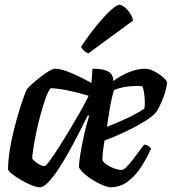

<svg xmlns="http://www.w3.org/2000/svg" viewBox="-20 -790 725 810"><path d="M149 0Q134 0 112 -9Q90 -18 68 -31Q46 -44 30.5 -56.5Q15 -69 14 -75Q14 -112 21 -156Q28 -200 39 -243.5Q50 -287 61.5 -324.5Q73 -362 82 -386Q91 -410 94 -414Q99 -421 114.5 -435Q130 -449 149 -464Q168 -479 185.5 -489.5Q203 -500 212 -500Q239 -500 282 -481.5Q325 -463 366 -440L370 -500Q418 -500 438 -487.5Q458 -475 458 -448Q484 -468 520.5 -484Q557 -500 594 -500Q610 -500 631 -489Q652 -478 668 -464Q684 -450 685 -441Q681 -408 666.5 -372Q652 -336 639 -317Q622 -297 585.5 -275Q549 -253 505 -232.5Q461 -212 421 -197Q416 -168 414 -148Q412 -128 412 -114Q417 -104 431.5 -94.5Q446 -85 463 -79Q480 -73 493 -73Q501 -73 513.5 -85.5Q526 -98 540.5 -116.5Q555 -135 567.5 -152.5Q580 -170 588 -180Q597 -180 606 -174Q615 -168 617 -163Q603 -130 579.5 -92Q556 -54 523 -27Q490 0 445 0Q436 0 418 -7Q400 -14 379 -26Q358 -38 340 -53Q322 -68 313 -84Q313 -102 319 -140Q325 -178 335 -222Q345 -266 356 -301L351 -304Q334 -270 313 -229Q292 -188 269.5 -147.5Q247 -107 224.5 -73.5Q202 -40 182.5 -20Q163 0 149 0ZM431 -255Q475 -272 518.5 -292.5Q562 -313 589 -332Q591 -343 591 -358Q591 -377 588 -396.5Q585 -416 581 -426Q566 -428 543 -427Q520 -426 498 -421.5Q476 -417 461 -410Q451 -378 444 -337Q437 -296 431 -255ZM167 -89Q172 -88 189.5 -111.5Q207 -135 230.5 -172Q254 -209 278.5 -250Q303 -291 323.5 -327.5Q344 -364 354 -386Q258 -415 194 -418Q183 -406 172.5 -376Q162 -346 151.5 -308Q141 -270 133 -231.5Q125 -193 120.5 -163Q116 -133 116 -121Q125 -109 141.5 -99Q158 -89 167 -89ZM353 -565Q343 -568 333.5 -577Q324 -586 322 -593Q357 -645 390 -685Q423 -725 448 -747.5Q473 -770 484 -770Q492 -770 505 -760Q518 -750 528.5 -734.5Q539 -719 541 -703Z"/></svg>

Font: Texturina 72pt 72pt Regular
Style: Bold Italic
Weight: 700
Italic angle: -11°
Designer: Guillermo Torres Carreño
Foundry: Omnibus-Type
Version: Version 1.002; ttfautohint (v1.8.3)